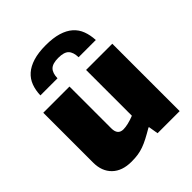

<svg xmlns="http://www.w3.org/2000/svg" viewBox="-220 -940 1088 1088"><g transform="rotate(-45 324.0 -395.5)"><path d="M104 -621Q105 -661 117.5 -694.5Q130 -728 156.5 -751.5Q183 -775 225 -788Q267 -801 326 -801Q385 -801 426.5 -788.5Q468 -776 494.5 -752.5Q521 -729 533.5 -695.5Q546 -662 548 -621H410Q409 -662 390.5 -681Q372 -700 326 -700Q280 -700 261 -681Q242 -662 241 -621ZM204 10Q129 10 87.5 -30.5Q46 -71 46 -140V-540H256V-205Q256 -152 301 -152Q318 -152 341 -157.5Q364 -163 389 -173V-540H599V0H422L412 -59H408Q374 -39 349 -26Q324 -13 301.5 -5Q279 3 256.5 6.5Q234 10 204 10Z"/></g></svg>

Font: Encode Sans Narrow
Style: Black
Weight: 900
Designer: Pablo Impallari, Andres Torresi
Foundry: Pablo Impallari, Andres Torresi
Version: Version 1.000; ttfautohint (v1.00) -l 8 -r 50 -G 200 -x 14 -